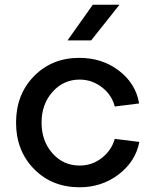

<svg xmlns="http://www.w3.org/2000/svg" viewBox="-20 -773 658 813"><path d="M569 -335 466 -322Q453 -372 411 -404Q369 -436 317 -436Q249 -436 202.5 -384Q156 -332 156 -254Q156 -176 202 -124Q248 -72 317 -72Q370 -72 411 -104Q452 -136 466 -185L570 -172Q554 -89 482.5 -34.5Q411 20 317 20Q200 20 124 -57.5Q48 -135 48 -254Q48 -373 124 -450.5Q200 -528 316 -528Q413 -528 484 -473.5Q555 -419 569 -335ZM373 -753H486L366 -602H266Z"/></svg>

Font: Metropolitano Medium
Style: Regular
Weight: 500
Designer: Fonts by Alex Slobzheninov & Chris M. Simpson / Changes by Cristiano Sobral
Foundry: Fonts by Alex Slobzheninov & Chris M. Simpson / Changes by Cristiano Sobral
Version: Version 1.00;August 30, 2020;FontCreator 13.0.0.2681 64-bit